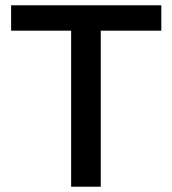

<svg xmlns="http://www.w3.org/2000/svg" viewBox="-20 -706 652 726"><path d="M249 0V-590H22V-686H590V-590H361V0Z"/></svg>

Font: Archivo SemiBold Medium
Style: Regular
Weight: 500
Version: Version 2.001